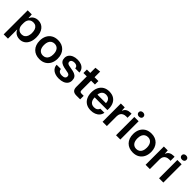

<svg xmlns="http://www.w3.org/2000/svg" viewBox="332 -2255 3951 3951"><g transform="rotate(45 2307.5 -279.5)"><path d="M67 167V-532H186L191 -435H198Q215 -483 261 -512.5Q307 -542 370 -542Q419 -542 459 -523Q499 -504 528 -468.5Q557 -433 572.5 -382Q588 -331 588 -266Q588 -180 560.5 -118Q533 -56 484 -23Q435 10 370 10Q328 10 293 -3.5Q258 -17 233.5 -41Q209 -65 198 -96H192V167ZM323 -92Q367 -92 398 -113Q429 -134 444.5 -173.5Q460 -213 460 -266Q460 -320 445 -359Q430 -398 400 -419Q370 -440 326 -440Q282 -440 252 -420.5Q222 -401 207 -367.5Q192 -334 192 -294V-237Q192 -196 208 -163.5Q224 -131 253 -111.5Q282 -92 323 -92Z M946 9Q886 9 838 -9.5Q790 -28 754.5 -64Q719 -100 700.5 -151Q682 -202 682 -266Q682 -348 713.5 -410Q745 -472 804 -507Q863 -542 946 -542Q1005 -542 1053 -523Q1101 -504 1135.5 -468Q1170 -432 1189 -381.5Q1208 -331 1208 -266Q1208 -185 1176.5 -123Q1145 -61 1086.5 -26Q1028 9 946 9ZM945 -94Q986 -94 1017 -113.5Q1048 -133 1065 -171.5Q1082 -210 1082 -266Q1082 -308 1072.5 -340.5Q1063 -373 1045 -395Q1027 -417 1002 -428Q977 -439 946 -439Q905 -439 873.5 -419.5Q842 -400 825 -361.5Q808 -323 808 -266Q808 -224 817.5 -191.5Q827 -159 845 -137.5Q863 -116 888.5 -105Q914 -94 945 -94Z M1509 10Q1456 10 1414.5 -2.5Q1373 -15 1343.5 -37.5Q1314 -60 1297.5 -91.5Q1281 -123 1280 -162H1403Q1406 -133 1420 -115Q1434 -97 1457.5 -88.5Q1481 -80 1512 -80Q1560 -80 1584.5 -97.5Q1609 -115 1609 -146Q1609 -171 1597.5 -184.5Q1586 -198 1561.5 -205.5Q1537 -213 1496 -219Q1428 -229 1383 -246.5Q1338 -264 1316 -295Q1294 -326 1294 -377Q1294 -427 1321.5 -464Q1349 -501 1398 -521.5Q1447 -542 1512 -542Q1576 -542 1623 -522Q1670 -502 1696.5 -465Q1723 -428 1725 -379H1602Q1602 -405 1589.5 -421Q1577 -437 1556.5 -445Q1536 -453 1509 -453Q1467 -453 1443 -435.5Q1419 -418 1419 -388Q1419 -366 1431.5 -352.5Q1444 -339 1472 -331Q1500 -323 1544 -317Q1608 -308 1650.5 -291Q1693 -274 1714.5 -242Q1736 -210 1736 -157Q1736 -104 1707.5 -66.5Q1679 -29 1628 -9.5Q1577 10 1509 10Z M2015 0Q1951 0 1919.5 -30.5Q1888 -61 1888 -128V-431H1790V-532H1888V-682L2013 -695V-532H2125V-431H2013V-151Q2013 -124 2025.5 -113.5Q2038 -103 2062 -103H2126V0Z M2440 9Q2359 9 2302.5 -24.5Q2246 -58 2216 -119.5Q2186 -181 2186 -263Q2186 -348 2216 -410.5Q2246 -473 2302 -507Q2358 -541 2435 -541Q2523 -541 2579.5 -502.5Q2636 -464 2661 -396Q2686 -328 2678 -240H2308Q2308 -189 2324.5 -154.5Q2341 -120 2370.5 -102.5Q2400 -85 2440 -85Q2487 -85 2516.5 -105Q2546 -125 2556 -158H2674Q2666 -106 2634 -68.5Q2602 -31 2552 -11Q2502 9 2440 9ZM2308 -307 2297 -320H2568L2556 -306Q2558 -355 2543 -386Q2528 -417 2500 -432Q2472 -447 2435 -447Q2397 -447 2369 -431Q2341 -415 2325 -383.5Q2309 -352 2308 -307Z M2778 0V-532H2891L2897 -443H2901Q2919 -494 2959.5 -516.5Q3000 -539 3052 -539Q3061 -539 3068.5 -539Q3076 -539 3083 -539V-421Q3077 -421 3068.5 -421.5Q3060 -422 3050 -422Q3002 -422 2970 -406.5Q2938 -391 2921.5 -362Q2905 -333 2903 -291V0Z M3170 0V-532H3295V0ZM3233 -604Q3203 -604 3183.5 -620.5Q3164 -637 3164 -665Q3164 -694 3183.5 -710Q3203 -726 3233 -726Q3263 -726 3282.5 -710Q3302 -694 3302 -665Q3302 -637 3282.5 -620.5Q3263 -604 3233 -604Z M3664 9Q3604 9 3556 -9.5Q3508 -28 3472.5 -64Q3437 -100 3418.5 -151Q3400 -202 3400 -266Q3400 -348 3431.5 -410Q3463 -472 3522 -507Q3581 -542 3664 -542Q3723 -542 3771 -523Q3819 -504 3853.5 -468Q3888 -432 3907 -381.5Q3926 -331 3926 -266Q3926 -185 3894.5 -123Q3863 -61 3804.5 -26Q3746 9 3664 9ZM3663 -94Q3704 -94 3735 -113.5Q3766 -133 3783 -171.5Q3800 -210 3800 -266Q3800 -308 3790.5 -340.5Q3781 -373 3763 -395Q3745 -417 3720 -428Q3695 -439 3664 -439Q3623 -439 3591.5 -419.5Q3560 -400 3543 -361.5Q3526 -323 3526 -266Q3526 -224 3535.5 -191.5Q3545 -159 3563 -137.5Q3581 -116 3606.5 -105Q3632 -94 3663 -94Z M4030 0V-532H4143L4149 -443H4153Q4171 -494 4211.5 -516.5Q4252 -539 4304 -539Q4313 -539 4320.5 -539Q4328 -539 4335 -539V-421Q4329 -421 4320.5 -421.5Q4312 -422 4302 -422Q4254 -422 4222 -406.5Q4190 -391 4173.5 -362Q4157 -333 4155 -291V0Z M4422 0V-532H4547V0ZM4485 -604Q4455 -604 4435.5 -620.5Q4416 -637 4416 -665Q4416 -694 4435.5 -710Q4455 -726 4485 -726Q4515 -726 4534.5 -710Q4554 -694 4554 -665Q4554 -637 4534.5 -620.5Q4515 -604 4485 -604Z"/></g></svg>

Font: Mona Sans ExtraLight SemiBold
Style: Regular
Weight: 600
Version: Version 2.000